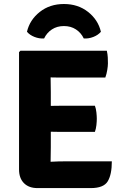

<svg xmlns="http://www.w3.org/2000/svg" viewBox="-20 -936 613 958"><path d="M75 -676 82 -683H232.5V-551.5Q232.5 -530.5 233 -514Q233.5 -497.5 233.5 -477V-202Q233.5 -182.5 233 -166.5Q232.5 -150.5 232.5 -130V2.5H167Q124 2.5 99.5 -22.2Q75 -47 75 -90.5ZM453.5 -408.5Q459 -394 461 -375.2Q463 -356.5 463 -343.5Q463 -329.5 461 -311.5Q459 -293.5 453.5 -278H301Q288.5 -278 265.5 -278.2Q242.5 -278.5 218.2 -279Q194 -279.5 178 -280V-406.5Q194 -407 218.2 -407.5Q242.5 -408 265.5 -408.2Q288.5 -408.5 301 -408.5ZM513 -683Q517 -665 517.8 -649.2Q518.5 -633.5 518.5 -620Q518.5 -606.5 515.2 -586.8Q512 -567 505.5 -549H301Q288.5 -549 265.5 -549.2Q242.5 -549.5 218.2 -550Q194 -550.5 178 -551V-683ZM538 -131Q538 -65 517.5 -31.2Q497 2.5 433 2.5H178V-126Q210.5 -127.5 240.2 -129.2Q270 -131 306.5 -131ZM483.5 -777.5Q469.5 -761 446 -751.8Q422.5 -742.5 398 -744Q384.5 -772.5 359 -789.2Q333.5 -806 299 -806Q264.5 -806 239 -789.2Q213.5 -772.5 200 -744Q175.5 -742.5 152 -751.8Q128.5 -761 114.5 -777.5Q128.5 -837 178.5 -876.5Q228.5 -916 299 -916Q369.5 -916 419.5 -876.5Q469.5 -837 483.5 -777.5Z"/></svg>

Font: Signika Light
Style: Bold
Weight: 700
Version: Version 2.003;gftools[0.9.32]